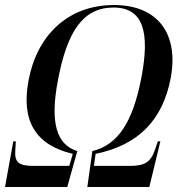

<svg xmlns="http://www.w3.org/2000/svg" viewBox="-45 -745 707 765"><path d="M-25 0H223L263 -143C181 -168 153 -255 186 -426C222 -618 285 -715 407 -715C527 -715 553 -616 518 -434C484 -258 425 -168 323 -143L303 0H550L594 -182H584L572 -147C555 -98 530 -84 473 -84H329L336 -132C507 -167 603 -267 635 -433C668 -608 586 -725 409 -725C224 -725 102 -602 69 -426C38 -264 96 -167 245 -132L231 -84H89C30 -84 12 -98 16 -147L18 -182H8Z"/></svg>

Font: Noto Serif Display Condensed Medium
Style: Italic
Weight: 500
Width: 3
Italic angle: -12°
Designer: Monotype Design Team
Foundry: Monotype Imaging Inc.
Version: Version 2.009